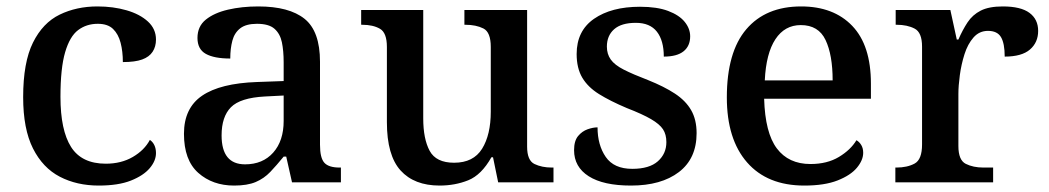

<svg xmlns="http://www.w3.org/2000/svg" viewBox="-20 -567 3263 597"><path d="M287 10Q219 10 166 -17.5Q113 -45 82.5 -105.5Q52 -166 52 -265Q52 -373 82.5 -434.5Q113 -496 165.5 -521.5Q218 -547 283 -547Q332 -547 373.5 -535Q415 -523 440 -500Q465 -477 465 -444Q465 -422 454.5 -406Q444 -390 422 -382Q400 -374 362 -374Q362 -407 355 -434Q348 -461 331.5 -477Q315 -493 284 -493Q249 -493 223 -473.5Q197 -454 182.5 -404.5Q168 -355 168 -266Q168 -162 201 -110Q234 -58 309 -58Q357 -58 393 -79Q429 -100 446 -132Q455 -126 460 -115.5Q465 -105 465 -91Q465 -67 445.5 -44Q426 -21 387 -5.5Q348 10 287 10Z M708 10Q641 10 596.5 -29.5Q552 -69 552 -151Q552 -231 608.5 -269.5Q665 -308 779 -312L862 -315V-373Q862 -409 856.5 -435.5Q851 -462 833.5 -477.5Q816 -493 779 -493Q745 -493 727 -479Q709 -465 702.5 -440.5Q696 -416 696 -385Q646 -385 620 -399.5Q594 -414 594 -449Q594 -485 620 -506Q646 -527 689 -537Q732 -547 783 -547Q879 -547 927 -508.5Q975 -470 975 -375V-117Q975 -76 988.5 -61Q1002 -46 1036 -46H1040V0H888L870 -80H862Q840 -53 820.5 -32.5Q801 -12 775 -1Q749 10 708 10ZM742 -56Q797 -56 829.5 -92.5Q862 -129 862 -191V-270L804 -267Q727 -263 698 -233.5Q669 -204 669 -146Q669 -56 742 -56Z M1347 10Q1268 10 1225.5 -37Q1183 -84 1183 -187V-421Q1183 -465 1161.5 -477.5Q1140 -490 1106 -490H1103V-536H1296V-199Q1296 -135 1316 -98Q1336 -61 1392 -61Q1452 -61 1479 -104.5Q1506 -148 1506 -220V-421Q1506 -467 1483 -478.5Q1460 -490 1427 -490H1424V-536H1619V-111Q1619 -68 1642 -57Q1665 -46 1696 -46H1701V0H1529L1513 -78H1508Q1477 -23 1436 -6.5Q1395 10 1347 10Z M1942 10Q1856 10 1810.5 -19Q1765 -48 1765 -100Q1765 -129 1777.5 -144Q1790 -159 1807 -165Q1824 -171 1838 -171Q1838 -116 1863.5 -79Q1889 -42 1946 -42Q1999 -42 2025.5 -65.5Q2052 -89 2052 -125Q2052 -149 2041.5 -165Q2031 -181 2004.5 -196.5Q1978 -212 1929 -231Q1877 -253 1842.5 -274.5Q1808 -296 1790.5 -325.5Q1773 -355 1773 -399Q1773 -471 1827 -508.5Q1881 -546 1970 -546Q2023 -546 2057.5 -533Q2092 -520 2109 -499Q2126 -478 2126 -454Q2126 -424 2105.5 -407.5Q2085 -391 2044 -391Q2044 -441 2022.5 -468.5Q2001 -496 1957 -496Q1912 -496 1889.5 -476Q1867 -456 1867 -422Q1867 -399 1879 -382Q1891 -365 1919.5 -350.5Q1948 -336 1995 -318Q2045 -298 2078.5 -276Q2112 -254 2129 -224.5Q2146 -195 2146 -153Q2146 -74 2091 -32Q2036 10 1942 10Z M2481 10Q2366 10 2303 -62Q2240 -134 2240 -264Q2240 -405 2300.5 -476Q2361 -547 2471 -547Q2572 -547 2630 -486.5Q2688 -426 2688 -307V-260H2356Q2359 -154 2395.5 -105.5Q2432 -57 2500 -57Q2552 -57 2588.5 -79Q2625 -101 2643 -131Q2652 -126 2658 -116Q2664 -106 2664 -92Q2664 -69 2644.5 -45.5Q2625 -22 2584.5 -6Q2544 10 2481 10ZM2569 -317Q2569 -396 2547 -442.5Q2525 -489 2470 -489Q2420 -489 2391 -445Q2362 -401 2358 -317Z M2764 0V-46H2767Q2801 -46 2824 -58.5Q2847 -71 2847 -118V-422Q2847 -466 2824 -478Q2801 -490 2768 -490H2765V-536H2935L2955 -444H2960Q2973 -474 2988.5 -497.5Q3004 -521 3029.5 -534Q3055 -547 3098 -547Q3154 -547 3181 -527Q3208 -507 3208 -471Q3208 -435 3182.5 -413Q3157 -391 3104 -391Q3104 -432 3092.5 -451.5Q3081 -471 3052 -471Q3025 -471 3007 -450.5Q2989 -430 2979 -398.5Q2969 -367 2964.5 -333.5Q2960 -300 2960 -275V-113Q2960 -69 2983 -57.5Q3006 -46 3038 -46H3068V0Z"/></svg>

Font: Noto Nastaliq Urdu Medium
Style: Regular
Weight: 500
Designer: Monotype Design Team (Patrick Giasson: type design, Kamal Mansour: OpenType code, Glenda Bellarosa). Updated by Simon Co
Foundry: Monotype Imaging Inc., Simon Cozens
Version: Version 3.007